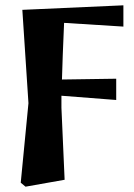

<svg xmlns="http://www.w3.org/2000/svg" viewBox="-20 -508 503 722"><path d="M58 179 87 -120 64 -471 444 -488V-408L221 -422Q218 -352 216 -301Q214 -250 213 -209L417 -212V-132L211 -148Q211 -137 211 -125.5Q211 -114 211 -103L223 168L76 194Z"/></svg>

Font: Source Serif 4
Style: Bold
Weight: 700
Designer: Frank Grießhammer
Foundry: Adobe
Version: Version 4.005;hotconv 1.1.0;makeotfexe 2.6.0